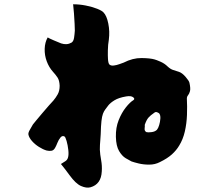

<svg xmlns="http://www.w3.org/2000/svg" viewBox="-20 -808 1040 898"><path d="M866 -421Q872 -394 868.5 -381.5Q865 -369 859.5 -362.5Q854 -356 854 -347Q856 -311 854.5 -270.5Q853 -230 844.5 -193Q836 -156 818 -127Q805 -105 784 -86Q763 -67 728 -50Q705 -38 678 -38Q651 -38 628.5 -43.5Q606 -49 595 -53Q585 -58 568 -68Q551 -78 537 -101.5Q523 -125 522 -168Q521 -211 535 -246Q549 -281 568.5 -305.5Q588 -330 603 -339Q613 -345 603 -353Q593 -361 570 -357Q535 -351 515.5 -339Q496 -327 487 -315.5Q478 -304 473 -297Q466 -288 461.5 -276Q457 -264 454.5 -242Q452 -220 451 -180Q451 -170 449 -150.5Q447 -131 447 -108Q448 -86 453 -59Q458 -32 456 -6Q453 54 403 68Q384 73 359 62Q334 51 305 11Q297 0 286 -14.5Q275 -29 265 -41Q276 -48 285.5 -54Q295 -60 298 -71Q302 -84 299.5 -106.5Q297 -129 291.5 -148.5Q286 -168 281 -170Q271 -175 262.5 -164.5Q254 -154 248.5 -140Q243 -126 239 -119Q232 -105 221.5 -103Q211 -101 198 -104Q181 -109 162 -121Q143 -133 129.5 -148.5Q116 -164 113 -178Q111 -187 120.5 -202.5Q130 -218 134 -226Q137 -230 149.5 -245Q162 -260 178.5 -279.5Q195 -299 209.5 -315.5Q224 -332 230 -338Q241 -351 250 -367Q259 -383 259 -407Q258 -432 249 -445.5Q240 -459 228 -472Q209 -493 198.5 -521.5Q188 -550 189 -580Q190 -610 203 -633Q209 -629 231 -619.5Q253 -610 266 -605Q293 -596 315 -609Q324 -615 326.5 -632Q329 -649 330 -665Q330 -673 329 -696Q328 -719 326 -745Q324 -771 322 -788Q352 -788 382 -782Q412 -776 434.5 -767Q457 -758 464 -750Q479 -735 486.5 -698Q494 -661 489 -622Q485 -600 484.5 -573Q484 -546 485 -533Q486 -512 492 -506Q499 -500 512 -501.5Q525 -503 538.5 -508Q552 -513 558 -515Q601 -537 642 -536.5Q683 -536 703 -530Q711 -528 730.5 -519.5Q750 -511 764 -497Q778 -484 790.5 -480.5Q803 -477 817 -472Q832 -467 848 -448.5Q864 -430 866 -421ZM714 -201Q720 -208 724.5 -223Q729 -238 730 -253.5Q731 -269 725 -277Q724 -279 716 -282.5Q708 -286 702 -281Q683 -268 674 -257.5Q665 -247 657 -224Q658 -220 656.5 -207.5Q655 -195 665 -190Q672 -188 688.5 -190Q705 -192 714 -201Z"/></svg>

Font: Potta One
Style: Regular
Weight: 400
Designer: 108,108go
Foundry: Font Zone 108
Version: Version 1.000